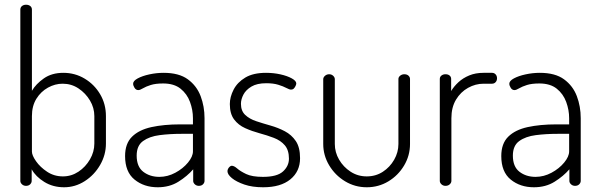

<svg xmlns="http://www.w3.org/2000/svg" viewBox="-20 -786 2537 812"><path d="M251 6Q204 6 167.5 -16.5Q131 -39 114 -70V-21Q114 -13 107.5 -6.5Q101 0 90 0Q80 0 73 -6.5Q66 -13 66 -21V-745Q66 -755 73 -760.5Q80 -766 90 -766Q101 -766 108 -760.5Q115 -755 115 -745V-402Q132 -431 165.5 -454.5Q199 -478 248 -478Q297 -478 338 -453.5Q379 -429 403.5 -387.5Q428 -346 428 -295V-179Q428 -131 403.5 -88.5Q379 -46 338.5 -20Q298 6 251 6ZM246 -40Q282 -40 312 -60Q342 -80 360.5 -112Q379 -144 379 -179V-295Q379 -330 360.5 -361Q342 -392 312 -412Q282 -432 245 -432Q213 -432 183 -415.5Q153 -399 134 -368.5Q115 -338 115 -295V-145Q115 -129 132.5 -104Q150 -79 179.5 -59.5Q209 -40 246 -40Z M647 6Q589 6 549 -26.5Q509 -59 509 -126Q509 -179 538.5 -208Q568 -237 620.5 -248.5Q673 -260 742 -260H796V-286Q796 -321 783.5 -355Q771 -389 743.5 -411Q716 -433 670 -433Q638 -433 617.5 -426.5Q597 -420 584.5 -412.5Q572 -405 565 -405Q555 -405 549 -414.5Q543 -424 543 -432Q543 -444 562.5 -454.5Q582 -465 612 -471.5Q642 -478 672 -478Q737 -478 774.5 -450.5Q812 -423 828.5 -379.5Q845 -336 845 -286V-21Q845 -13 838.5 -6.5Q832 0 821 0Q811 0 804 -6.5Q797 -13 797 -21V-70Q772 -41 734.5 -17.5Q697 6 647 6ZM654 -38Q689 -38 721.5 -55.5Q754 -73 775 -98.5Q796 -124 796 -146V-220H747Q698 -220 655 -214.5Q612 -209 585 -189.5Q558 -170 558 -128Q558 -81 586 -59.5Q614 -38 654 -38Z M1093 6Q1047 6 1013.5 -5.5Q980 -17 961 -32.5Q942 -48 942 -62Q942 -67 944.5 -72Q947 -77 951.5 -81Q956 -85 960 -85Q970 -85 983 -73.5Q996 -62 1021 -50Q1046 -38 1092 -38Q1152 -38 1177 -61Q1202 -84 1202 -115Q1202 -151 1184.5 -171.5Q1167 -192 1138 -203Q1109 -214 1077.5 -222.5Q1046 -231 1017 -244Q988 -257 970 -281Q952 -305 952 -346Q952 -376 968 -407Q984 -438 1017.5 -458Q1051 -478 1105 -478Q1137 -478 1166 -471.5Q1195 -465 1214 -454.5Q1233 -444 1233 -433Q1233 -429 1230 -422.5Q1227 -416 1222.5 -411.5Q1218 -407 1211 -407Q1204 -407 1191 -414Q1178 -421 1157 -427.5Q1136 -434 1106 -434Q1067 -434 1043.5 -420Q1020 -406 1009.5 -386Q999 -366 999 -347Q999 -317 1017 -300Q1035 -283 1063.5 -273.5Q1092 -264 1124 -255Q1156 -246 1184.5 -231Q1213 -216 1231 -189.5Q1249 -163 1249 -117Q1249 -61 1208 -27.5Q1167 6 1093 6Z M1531 6Q1481 6 1439 -19.5Q1397 -45 1372 -87Q1347 -129 1347 -177V-451Q1347 -459 1354.5 -465.5Q1362 -472 1372 -472Q1382 -472 1389 -465.5Q1396 -459 1396 -451V-177Q1396 -142 1414 -111Q1432 -80 1462.5 -60Q1493 -40 1531 -40Q1569 -40 1599 -59.5Q1629 -79 1647 -110.5Q1665 -142 1665 -177V-452Q1665 -460 1672.5 -466Q1680 -472 1690 -472Q1701 -472 1707.5 -466Q1714 -460 1714 -452V-177Q1714 -128 1689 -86Q1664 -44 1622.5 -19Q1581 6 1531 6Z M1864 0Q1854 0 1847 -6.5Q1840 -13 1840 -21V-452Q1840 -461 1847 -466.5Q1854 -472 1864 -472Q1875 -472 1881.5 -466.5Q1888 -461 1888 -452V-401Q1900 -421 1919 -438.5Q1938 -456 1964.5 -467Q1991 -478 2025 -478H2061Q2070 -478 2076 -471.5Q2082 -465 2082 -455Q2082 -445 2076 -438.5Q2070 -432 2061 -432H2025Q1991 -432 1959.5 -414.5Q1928 -397 1908.5 -364.5Q1889 -332 1889 -286V-21Q1889 -13 1882 -6.5Q1875 0 1864 0Z M2238 6Q2180 6 2140 -26.5Q2100 -59 2100 -126Q2100 -179 2129.5 -208Q2159 -237 2211.5 -248.5Q2264 -260 2333 -260H2387V-286Q2387 -321 2374.5 -355Q2362 -389 2334.5 -411Q2307 -433 2261 -433Q2229 -433 2208.5 -426.5Q2188 -420 2175.5 -412.5Q2163 -405 2156 -405Q2146 -405 2140 -414.5Q2134 -424 2134 -432Q2134 -444 2153.5 -454.5Q2173 -465 2203 -471.5Q2233 -478 2263 -478Q2328 -478 2365.5 -450.5Q2403 -423 2419.5 -379.5Q2436 -336 2436 -286V-21Q2436 -13 2429.5 -6.5Q2423 0 2412 0Q2402 0 2395 -6.5Q2388 -13 2388 -21V-70Q2363 -41 2325.5 -17.5Q2288 6 2238 6ZM2245 -38Q2280 -38 2312.5 -55.5Q2345 -73 2366 -98.5Q2387 -124 2387 -146V-220H2338Q2289 -220 2246 -214.5Q2203 -209 2176 -189.5Q2149 -170 2149 -128Q2149 -81 2177 -59.5Q2205 -38 2245 -38Z"/></svg>

Font: Dosis ExtraLight Light
Style: Regular
Weight: 300
Version: Version 3.001; ttfautohint (v1.8.2)